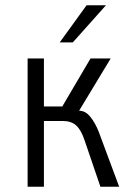

<svg xmlns="http://www.w3.org/2000/svg" viewBox="-20 -710 500 730"><path d="M207 -548.8 309.1 -689.9H382.8L256.8 -548.8ZM85 -487.8H147V-305.2H216.8L324.2 -487.8H400.9L280.8 -289.1Q304.7 -289.1 323.2 -266.1Q341.8 -243.2 355 -210L433.1 0H361.8L301.8 -175.8Q288.6 -215.8 269.8 -232.9Q251 -250 219.2 -250H147V0H85Z"/></svg>

Font: Acari Sans Light
Style: Regular
Weight: 300
Designer: Alfredo Marco Pradil and Stefan Peev
Foundry: Hanken Design Co.
Version: Version 1.045;January 11, 2019;FontCreator 11.5.0.2425 64-bi